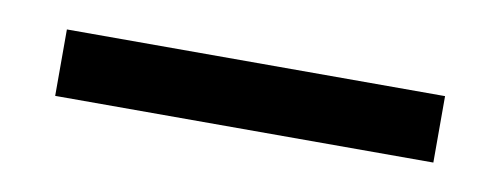

<svg xmlns="http://www.w3.org/2000/svg" viewBox="-26 -48 481 185"><g transform="rotate(10 215.0 44.5)"><path d="M30 77V12H400V77Z"/></g></svg>

Font: Strait
Style: Regular
Weight: 400
Width: 3
Designer: Eduardo Rodriguez Tunni
Foundry: Eduardo Rodriguez Tunni
Version: Version 1.001